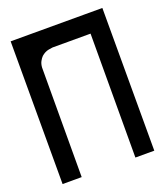

<svg xmlns="http://www.w3.org/2000/svg" viewBox="-118 -702 675 784"><g transform="rotate(-20 219.0 -310.0)"><path d="M418 -620.1V0H335.9L336.9 -538.1H171.9Q168.9 -538.1 153.3 -535.2Q137.7 -532.2 123 -519.5Q116.2 -512.7 110.4 -502Q104.5 -491.2 103.5 -475.6L102.5 0H19.5V-620.1H102.5H103.5H336.9H335.9Z"/></g></svg>

Font: mr_KirucoupageG
Style: Regular
Weight: 400
Designer: Jan Henkel
Version: Version 1.00 May 25, 2020, initial release